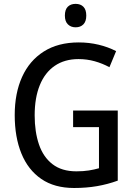

<svg xmlns="http://www.w3.org/2000/svg" viewBox="-20 -938 678 968"><path d="M348.6 -380.9H573.7V-27.3Q522.9 -8.8 469 0.5Q415 9.8 353.5 9.8Q254.4 9.8 188 -35.9Q121.6 -81.5 87.9 -164.1Q54.2 -246.6 54.2 -357.9Q54.2 -467.8 91.3 -550Q128.4 -632.3 200.7 -678.2Q272.9 -724.1 377 -724.1Q429.2 -724.1 477.1 -712.6Q524.9 -701.2 565.4 -680.2L531.7 -599.1Q496.6 -618.2 457.3 -629.2Q418 -640.1 376 -640.1Q305.7 -640.1 256.1 -606.2Q206.5 -572.3 180.7 -508.8Q154.8 -445.3 154.8 -356.4Q154.8 -273.4 176.5 -209.7Q198.2 -146 244.9 -110.1Q291.5 -74.2 365.2 -74.2Q400.4 -74.2 428 -78.6Q455.6 -83 479 -89.8V-296.9H348.6ZM361.3 -918.5Q386.2 -918.5 400.6 -903.8Q415 -889.2 415 -859.4Q415 -830.1 400.4 -815.2Q385.7 -800.3 361.3 -800.3Q337.4 -800.3 322.3 -815.2Q307.1 -830.1 307.1 -859.4Q307.1 -889.6 321.8 -904.1Q336.4 -918.5 361.3 -918.5Z"/></svg>

Font: Open Sans SemiCondensed Medium
Style: Regular
Weight: 500
Width: 4
Designer: Monotype Design Team
Foundry: Monotype Imaging Inc.
Version: Version 3.000